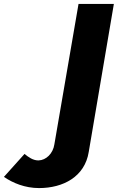

<svg xmlns="http://www.w3.org/2000/svg" viewBox="-237 -720 600 978"><path d="M-112 64 -217 181C-172 212 -110 238 -38 238C85 238 195 180 215 54L343 -700H163L40 15C33 63 -3 96 -40 97C-41 97 -42 97 -43 97C-68 97 -92 81 -112 64Z"/></svg>

Font: Jost
Style: Bold Italic
Weight: 700
Italic angle: -5°
Version: Version 3.710